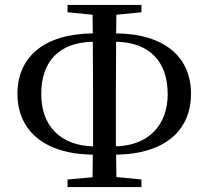

<svg xmlns="http://www.w3.org/2000/svg" viewBox="-20 -762 850 782"><path d="M255 0H556V-31L454 -41L453 -132C659 -135 758 -237 758 -380C758 -525 656 -624 453 -626L454 -702L556 -712V-742H255V-712L357 -702L358 -626C156 -624 51 -527 51 -380C51 -237 152 -135 358 -132L357 -40L255 -31ZM359 -166C225 -169 148 -251 148 -378C148 -513 221 -589 358 -592L359 -395V-342ZM453 -592C588 -589 663 -513 663 -378C663 -252 584 -169 452 -166V-342V-396Z"/></svg>

Font: Noto Serif KR Medium
Style: Regular
Weight: 500
Designer: Ryoko NISHIZUKA 西塚涼子 (kana & ideographs); Frank Grießhammer (Latin, Greek & Cyrillic); Wenlong ZHANG 张文龙 (bopomofo); San
Foundry: Adobe
Version: Version 2.001;hotconv 1.1.0;makeotfexe 2.6.0